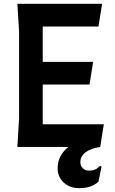

<svg xmlns="http://www.w3.org/2000/svg" viewBox="-20 -770 601 1006"><path d="M505 99 512 103 496 182Q458 216 396 216Q346 216 314 186.5Q282 157 282 112Q282 77 297 48.5Q312 20 339 0H71L80 -150V-605L71 -750H515L496 -631H204V-446H468L449 -327H204V-119H524L505 0Q454 8 427.5 28.5Q401 49 401 80Q401 99 414 111.5Q427 124 447 124Q464 124 476.5 119Q489 114 505 99Z"/></svg>

Font: Farro Medium
Style: Regular
Weight: 500
Designer: Aceler Chua
Foundry: Grayscale Limited
Version: Version 1.101